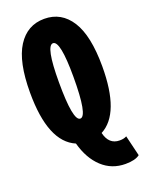

<svg xmlns="http://www.w3.org/2000/svg" viewBox="-177 -842 854 1136"><g transform="rotate(-20 250.0 -274.0)"><path d="M204.1 -377.9Q204.1 -131.8 250 -131.8Q295.9 -131.8 295.9 -377.9Q295.9 -606.4 250 -606.4Q204.1 -606.4 204.1 -377.9ZM468.8 59.6 500 189.5Q471.7 211.9 410.2 211.9Q324.2 211.9 263.2 155.3Q202.1 98.6 174.8 -2Q22.5 -66.4 22.5 -377.9Q22.5 -571.3 82.5 -665.5Q142.6 -759.8 250 -759.8Q357.4 -759.8 417.5 -665.5Q477.5 -571.3 477.5 -377.9Q477.5 -81.1 338.9 -8.8Q357.4 69.3 424.8 69.3Q452.1 69.3 468.8 59.6Z"/></g></svg>

Font: Gen Shin Gothic Monospace Heavy
Style: Bold
Weight: 800
Designer: [Source Han Sans]
Ryoko NISHIZUKA  (kana & ideographs); Paul D. Hunt (Latin, Greek & Cyrillic); Wenlong ZHANG  (bopomofo
Version: Version 1.002.20150607